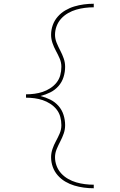

<svg xmlns="http://www.w3.org/2000/svg" viewBox="-20 -853 640 1026"><path d="M481 153Q454 153 428 149.5Q402 146 377 138.5Q352 131 329 117.5Q306 104 288.5 84Q271 64 262 39Q253 14 253 -13Q253 -35 260.5 -57Q268 -79 279 -99Q290 -119 299 -140Q308 -161 308 -184Q308 -207 302 -229Q296 -251 282 -268.5Q268 -286 248.5 -298.5Q229 -311 208 -318Q187 -325 164.5 -328Q142 -331 119 -331V-332V-349Q142 -349 164.5 -352Q187 -355 208 -362Q229 -369 248.5 -381.5Q268 -394 282 -411.5Q296 -429 302 -451Q308 -473 308 -496Q308 -519 299 -540Q290 -561 279 -581Q268 -601 260.5 -623Q253 -645 253 -667Q253 -694 262 -719Q271 -744 288.5 -764Q306 -784 329 -797.5Q352 -811 377 -818.5Q402 -826 428 -829.5Q454 -833 481 -833V-814Q457 -814 433.5 -811Q410 -808 387.5 -801.5Q365 -795 344 -783Q323 -771 307 -753.5Q291 -736 282.5 -713.5Q274 -691 274 -667Q274 -645 283 -623.5Q292 -602 302.5 -582Q313 -562 320.5 -540.5Q328 -519 328 -496Q328 -468 319.5 -441Q311 -414 292.5 -393Q274 -372 249 -359.5Q224 -347 196 -340Q224 -333 249 -320.5Q274 -308 292.5 -287Q311 -266 319.5 -239Q328 -212 328 -184Q328 -161 320.5 -139.5Q313 -118 302.5 -98Q292 -78 283 -56.5Q274 -35 274 -13Q274 11 282.5 33.5Q291 56 307 73.5Q323 91 344 103Q365 115 387.5 121.5Q410 128 433.5 131Q457 134 481 134Z"/></svg>

Font: Iosevka Curly Thin Extended
Style: Regular
Weight: 100
Width: 7
Monospace: yes
Designer: Belleve Invis
Foundry: Belleve Invis
Version: Version 11.1.0; ttfautohint (v1.8.3)